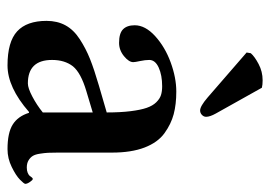

<svg xmlns="http://www.w3.org/2000/svg" viewBox="-125 -591 726 516"><g transform="rotate(90 238.0 -333.0)"><path d="M215.8 -673.8 285.2 -549.8Q293.9 -534.2 293.9 -523.9Q293.9 -517.6 288.8 -512.7Q283.7 -507.8 276.9 -507.8Q265.6 -507.8 242.2 -527.8L121.1 -632.8L123 -644Q131.8 -654.3 152.1 -665Q172.4 -675.8 195.8 -675.8Q208 -675.8 215.8 -673.8ZM280.8 -47.9Q214.8 9.8 155.8 9.8Q92.3 9.8 64.2 -16.1Q36.1 -42 36.1 -95.2Q36.1 -124 48.1 -146Q60.1 -168 85.2 -184.3Q110.4 -200.7 138.4 -211.9Q166.5 -223.1 210 -235.8L282.2 -256.8Q282.2 -293.9 278.8 -321Q275.4 -348.1 269.8 -364.3Q264.2 -380.4 254.9 -389.9Q245.6 -399.4 235.6 -402.6Q225.6 -405.8 211.9 -405.8Q182.1 -405.8 161.6 -396.5Q141.1 -387.2 141.1 -371.1Q141.1 -360.4 144 -346.7Q147 -333 147 -328.1Q147 -316.4 130.9 -303.2Q114.7 -290 95.2 -290Q69.3 -290 58.6 -300.8Q47.9 -311.5 47.9 -332Q47.9 -360.4 77.1 -387Q106.4 -413.6 147.7 -428.7Q189 -443.8 226.1 -443.8Q260.3 -443.8 286.9 -436.8Q313.5 -429.7 338.1 -411.9Q362.8 -394 376.5 -358.4Q390.1 -322.8 390.1 -271V-126Q390.1 -108.9 390.6 -99.4Q391.1 -89.8 393.1 -77.1Q395 -64.5 399.2 -57.9Q403.3 -51.3 411.1 -46.6Q418.9 -42 430.2 -42Q438.5 -42 444.3 -44.4Q450.2 -46.9 452.6 -49.8L457 -55.7Q459 -58.1 460.9 -58.1Q463.9 -58.1 469 -50.5Q474.1 -43 474.1 -38.1Q474.1 -34.7 462.9 -23.7Q451.7 -12.7 428.7 -1.5Q405.8 9.8 380.9 9.8Q336.9 9.8 314.7 -4.2Q292.5 -18.1 283.2 -47.9ZM282.2 -85V-219.2L225.1 -202.1Q175.8 -187.5 158.2 -166Q141.1 -144 141.1 -109.9Q141.1 -44.9 204.1 -44.9Q216.8 -44.9 239.5 -56.9Q262.2 -68.8 282.2 -85Z"/></g></svg>

Font: Linux Libertine G
Style: Semibold
Weight: 600
Designer: Philipp H. Poll
Foundry: Philipp H. Poll
Version: Version 5.1.1